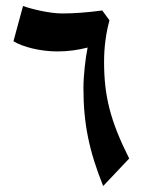

<svg xmlns="http://www.w3.org/2000/svg" viewBox="-20 -757 516 642"><path d="M325 -135 412 -227C349 -352 328 -436 328 -550C328 -598 334 -645 346 -689L322 -722C270 -715 225 -712 188 -712C147 -712 87 -726 57 -737L25 -619C56 -600 115 -585 172 -585C208 -585 242 -590 273 -598C266 -565 259 -504 259 -463C259 -343 278 -252 325 -135Z"/></svg>

Font: Noto Naskh Arabic UI
Style: Bold
Weight: 700
Designer: Monotype Design Team, David Williams, Mohamad Dakak and Nizar Qandah
Foundry: Monotype Imaging Inc.
Version: Version 2.016